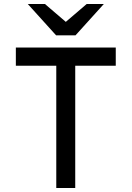

<svg xmlns="http://www.w3.org/2000/svg" viewBox="-20 -937 656 957"><path d="M260.5 0V-609.5H59V-700H557V-609.5H355V0ZM259.5 -761 118.5 -917H204L308 -828L412 -917H497.5L356.5 -761Z"/></svg>

Font: Overpass Mono Light Medium
Style: Regular
Weight: 500
Monospace: yes
Version: Version 4.000